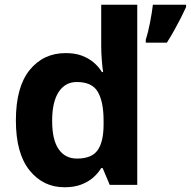

<svg xmlns="http://www.w3.org/2000/svg" viewBox="-20 -780 805 810"><path d="M252 10Q162 10 104.5 -61.5Q47 -133 47 -272Q47 -413 105 -484.5Q163 -556 257 -556Q296 -556 324.5 -545.5Q353 -535 374.5 -517Q396 -499 410 -476H415Q412 -494 409.5 -526.5Q407 -559 407 -586V-760H559V0H443L413 -71H407Q393 -48 372 -30Q351 -12 321.5 -1Q292 10 252 10ZM305 -111Q367 -111 392 -146.5Q417 -182 417 -255V-271Q417 -350 393 -392Q369 -434 304 -434Q255 -434 227.5 -392Q200 -350 200 -270Q200 -190 227.5 -150.5Q255 -111 305 -111ZM765 -750Q755 -728 742.5 -703.5Q730 -679 715.5 -653Q701 -627 684 -600H595V-613Q600 -628 604.5 -646.5Q609 -665 613 -685Q617 -705 620 -724.5Q623 -744 625 -760H765Z"/></svg>

Font: Noto Sans Lao Looped
Style: Bold
Weight: 700
Designer: Mark Frömberg, Ben Mitchell
Foundry: The Fontpad Ltd
Version: Version 1.001